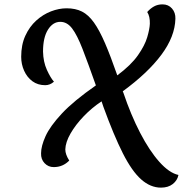

<svg xmlns="http://www.w3.org/2000/svg" viewBox="-20 -743 837 879"><path d="M226 22Q201 22 184 4Q167 -14 168 -41Q168 -74 188.5 -119.5Q209 -165 263 -223Q317 -281 419 -352Q383 -454 358 -518.5Q333 -583 310 -613Q287 -643 256 -643Q222 -643 199.5 -607Q177 -571 177 -507Q178 -460 194.5 -423.5Q211 -387 227 -369Q209 -353 187 -353Q153 -353 128.5 -371Q104 -389 90.5 -419Q77 -449 77 -483Q77 -538 96 -579.5Q115 -621 146 -649Q177 -677 213.5 -691Q250 -705 285 -705Q326 -705 355.5 -690Q385 -675 410 -640Q435 -605 460.5 -546Q486 -487 517 -398Q580 -445 611.5 -490Q643 -535 654 -572.5Q665 -610 666 -634Q667 -668 654 -688Q668 -704 685 -713.5Q702 -723 724 -723Q751 -723 767.5 -704Q784 -685 783 -657Q781 -576 719 -492.5Q657 -409 542 -325L545 -318Q579 -217 621.5 -135Q664 -53 709.5 -2Q755 49 797 58Q792 83 771 99.5Q750 116 717 116Q669 116 626.5 78.5Q584 41 542.5 -41Q501 -123 453 -255Q449 -267 445 -279Q401 -250 363.5 -211Q326 -172 303 -132Q280 -92 279 -59Q279 -36 297 -8Q268 22 226 22Z"/></svg>

Font: Sansita Swashed
Style: Regular
Weight: 400
Designer: Pablo Cosgaya
Foundry: Omnibus-Type
Version: Version 1.003; ttfautohint (v1.8.3)